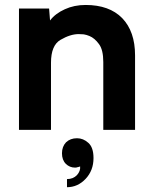

<svg xmlns="http://www.w3.org/2000/svg" viewBox="-20 -531 628 785"><path d="M330.1 -510.7Q283.2 -510.7 245.1 -493.2Q206.1 -475.6 184.6 -447.3Q183.6 -462.9 180.7 -496.1Q150.4 -496.1 57.6 -496.1Q57.6 -464.8 57.6 -371.1Q57.6 -278.3 57.6 0Q90.8 0 188.5 0Q188.5 -68.4 188.5 -274.4Q188.5 -345.7 227.5 -368.2Q267.6 -391.6 301.8 -391.6Q310.5 -391.6 322.3 -390.6Q334 -388.7 345.7 -383.8Q367.2 -375 384.8 -350.6Q402.3 -327.1 402.3 -277.3Q402.3 -184.6 402.3 0Q434.6 0 532.2 0Q532.2 -76.2 532.2 -304.7Q532.2 -402.3 479.5 -457Q426.8 -510.7 330.1 -510.7ZM294.9 34.2Q267.6 34.2 250 50.8Q233.4 68.4 233.4 95.7Q233.4 123 249 138.7Q264.6 154.3 287.1 154.3Q293 154.3 297.9 152.3Q303.7 151.4 307.6 149.4Q309.6 168 294.9 184.6Q279.3 201.2 253.9 201.2Q253.9 211.9 253.9 234.4Q297.9 234.4 330.1 200.2Q362.3 166 362.3 115.2Q362.3 71.3 340.8 52.7Q320.3 34.2 294.9 34.2Z"/></svg>

Font: BM-Biotif
Style: Bold
Weight: 400
Designer: Deni Anggara
Version: Version 1.000;PS 001.000;hotconv 1.0.88;makeotf.lib2.5.64776